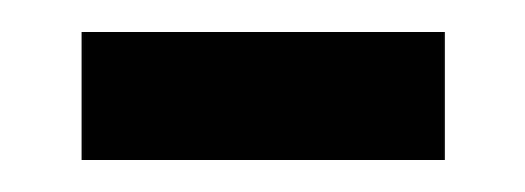

<svg xmlns="http://www.w3.org/2000/svg" viewBox="-20 -329 328 120"><path d="M31 -229V-309H258V-229Z"/></svg>

Font: Noto Sans Thai Cond
Style: Regular
Weight: 400
Width: 3
Designer: Monotype Design Team
Foundry: Monotype Imaging Inc.
Version: Version 2.002; ttfautohint (v1.8.4.7-5d5b)